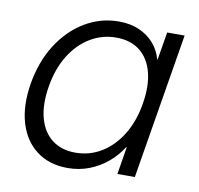

<svg xmlns="http://www.w3.org/2000/svg" viewBox="-66 -599 701 678"><g transform="rotate(10 284.5 -260.5)"><path d="M218.3 9.8Q152.3 9.8 107.2 -24.2Q62 -58.1 43.7 -119.1Q25.4 -180.2 38.6 -260.7Q52.2 -341.8 90.8 -402.6Q129.4 -463.4 185.8 -497.3Q242.2 -531.2 308.1 -531.2Q349.6 -531.2 381.3 -517.1Q413.1 -502.9 434.1 -478.8Q455.1 -454.6 463.4 -423.3H465.3L481.9 -522.5H544.4L458 0H395.5L411.6 -98.6H409.7Q389.6 -66.9 360.6 -42.5Q331.5 -18.1 295.7 -4.2Q259.8 9.8 218.3 9.8ZM235.8 -48.3Q287.6 -48.3 330.3 -75Q373 -101.6 401.9 -149.4Q430.7 -197.3 440.9 -261.2Q451.7 -325.2 439.2 -373Q426.8 -420.9 393.3 -447.3Q359.9 -473.6 308.1 -473.6Q258.3 -473.6 215.6 -448Q172.9 -422.4 143.3 -374.8Q113.8 -327.1 103 -261.2Q92.3 -195.3 105.5 -147.5Q118.7 -99.6 152.3 -74Q186 -48.3 235.8 -48.3Z"/></g></svg>

Font: Inter 28pt Light
Style: Italic
Weight: 300
Italic angle: -9.3988°
Designer: Rasmus Andersson
Foundry: rsms
Version: Version 4.001;git-66647c0bb